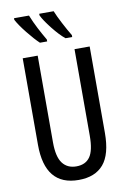

<svg xmlns="http://www.w3.org/2000/svg" viewBox="-102 -1003 714 1073"><g transform="rotate(-10 255.0 -466.5)"><path d="M445 -714H359V-223Q359 -139 333.5 -103Q308 -67 256 -67Q205 -67 177.5 -103.5Q150 -140 150 -222V-714H65V-223Q65 10 256 10Q349 10 397 -46Q445 -102 445 -224ZM141 -943H56V-934Q72 -903 109.5 -856Q147 -809 175 -783H216V-794Q196 -828 176.5 -865.5Q157 -903 141 -943ZM281 -943H199V-934Q213 -904 251 -856Q289 -808 320 -783H358V-794Q339 -825 315.5 -870Q292 -915 281 -943Z"/></g></svg>

Font: Noto Sans Display Condensed
Style: Regular
Weight: 400
Width: 3
Designer: Monotype Design Team
Foundry: Monotype Imaging Inc.
Version: Version 1.900